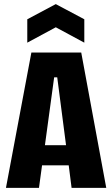

<svg xmlns="http://www.w3.org/2000/svg" viewBox="-20 -916 547 936"><path d="M113 -708 252 -783 391 -708V-822L252 -896L113 -822ZM9 0H170L185 -110H315L329 0H498L376 -660H133ZM244 -539H259L302 -208H199Z"/></svg>

Font: Bricolage Grotesque 10pt Condensed ExtraBold
Style: Regular
Weight: 800
Width: 3
Designer: Mathieu Triay
Foundry: Atelier Triay
Version: Version 1.000;gftools[0.9.29]